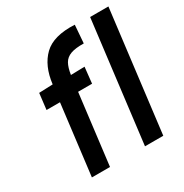

<svg xmlns="http://www.w3.org/2000/svg" viewBox="-165 -834 922 964"><g transform="rotate(-30 296.5 -352.0)"><path d="M393 -601Q345 -602 317.5 -592Q290 -582 277 -559Q264 -536 258 -496L338 -498L328 -405H247L197 2H92L142 -405H64L75 -498L155 -501Q167 -602 223.5 -656.5Q280 -711 401 -705ZM507 0H401L487 -700H593Z"/></g></svg>

Font: Kulim Park SemiBold
Style: Italic
Weight: 600
Italic angle: -8°
Designer: Noponies / Dale Sattler
Foundry: Noponies
Version: Version 1.000; ttfautohint (v1.8.3)